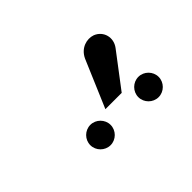

<svg xmlns="http://www.w3.org/2000/svg" viewBox="-53 -988 441 441"><g transform="rotate(-45 167.5 -768.0)"><path d="M111 -664C129 -664 144 -679 144 -697C144 -715 129 -730 111 -730C93 -730 78 -715 78 -697C78 -679 93 -664 111 -664ZM267 -664C285 -664 300 -679 300 -697C300 -715 285 -730 267 -730C249 -730 234 -715 234 -697C234 -679 249 -664 267 -664ZM214 -731 277 -814C292 -834 285 -861 262 -870C245 -876 221 -870 210 -846L161 -731Z"/></g></svg>

Font: Advent Pro
Style: Medium
Weight: 500
Designer: Andreas Kalpakidis
Foundry: Andreas Kalpakidis
Version: Version 2.002 2008